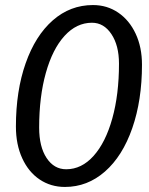

<svg xmlns="http://www.w3.org/2000/svg" viewBox="-20 -730 590 760"><path d="M43 -229Q43 -370 81.5 -479.5Q120 -589 189 -649.5Q258 -710 348 -710Q404 -710 448 -680Q492 -650 517 -596.5Q542 -543 542 -474Q542 -333 503.5 -222.5Q465 -112 395.5 -51Q326 10 237 10Q181 10 137 -19.5Q93 -49 68 -103.5Q43 -158 43 -229ZM451 -478Q451 -550 421 -595Q391 -640 344 -640Q283 -640 235.5 -588Q188 -536 161.5 -441.5Q135 -347 135 -225Q135 -149 164.5 -104.5Q194 -60 242 -60Q303 -60 350.5 -113Q398 -166 424.5 -261Q451 -356 451 -478Z"/></svg>

Font: Sarabun
Style: Italic
Weight: 400
Italic angle: -10°
Designer: Suppakit Chalermlarp | Katatrad Co.,Ltd.
Foundry: Cadson Demak Co.,Ltd.
Version: Version 1.000; ttfautohint (v1.6)